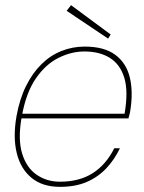

<svg xmlns="http://www.w3.org/2000/svg" viewBox="-20 -714 559 746"><path d="M213 12Q145 12 102.5 -23Q60 -58 45 -119.5Q30 -181 44 -262Q56 -329 81 -379.5Q106 -430 141 -464.5Q176 -499 219 -516Q262 -533 309 -533Q385 -533 428 -501Q471 -469 484.5 -412.5Q498 -356 486 -283Q485 -275 483 -269Q481 -263 479 -254H54L57 -272H464Q479 -359 463 -411.5Q447 -464 407 -489Q367 -514 308 -514Q257 -514 207 -489Q157 -464 119.5 -409.5Q82 -355 66 -268L64 -258Q49 -173 66 -117.5Q83 -62 122.5 -35Q162 -8 213 -8Q288 -8 340 -41Q392 -74 424 -138H446Q425 -94 393 -60Q361 -26 317 -7Q273 12 213 12ZM400 -564 239 -672 256 -694 410 -580Z"/></svg>

Font: DM Sans 10pt Thin
Style: Italic
Weight: 250
Italic angle: -10°
Version: Version 4.004;gftools[0.9.30]